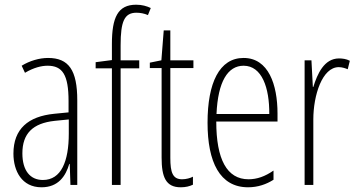

<svg xmlns="http://www.w3.org/2000/svg" viewBox="-20 -785 1514 815"><path d="M184 -539C147 -539 106 -527 72 -506L86 -476C123 -498 156 -506 182 -506C245 -506 271 -468 271 -356V-308L210 -302C100 -291 37 -238 37 -133C37 -59 73 10 156 10C228 10 259 -38 274 -89H276L279 0H308V-359C308 -487 272 -539 184 -539ZM212 -272 272 -278V-218C272 -100 240 -21 162 -21C108 -21 75 -61 75 -134C75 -218 119 -262 212 -272Z M571 -495V-529H492V-593C492 -694 508 -731 559 -731C575 -731 592 -728 608 -721L620 -751C603 -759 583 -765 558 -765C480 -765 455 -711 455 -598V-530L386 -521V-495H455V0H492V-495Z M753 -24C713 -24 703 -53 703 -115V-496H801V-529H703V-656H675L665 -529L616 -519V-496H666V-116C666 -33 684 10 747 10C768 10 784 6 799 -1V-35C788 -29 770 -24 753 -24Z M1014 -539C911 -539 861 -433 861 -264C861 -97 913 10 1033 10C1075 10 1111 -3 1141 -22V-61C1105 -36 1071 -24 1035 -24C943 -24 898 -109 898 -269H1158V-303C1158 -425 1120 -539 1014 -539ZM1014 -506C1092 -506 1124 -412 1123 -301H899C905 -439 947 -506 1014 -506Z M1419 -537C1356 -537 1327 -471 1310 -416H1308L1302 -529H1273V0H1310V-278C1310 -381 1348 -500 1418 -500C1432 -500 1447 -495 1456 -491L1465 -527C1450 -535 1433 -537 1419 -537Z"/></svg>

Font: Noto Sans Devanagari UI ExtraCondensed ExtraLight
Style: Regular
Weight: 200
Width: 2
Designer: Jelle Bosma - Monotype Design Team
Foundry: Monotype Imaging Inc.
Version: Version 2.004